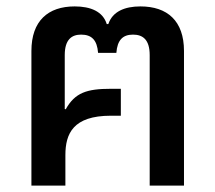

<svg xmlns="http://www.w3.org/2000/svg" viewBox="-20 -579 672 599"><path d="M78 0H184V-95C184 -162 208 -218 326 -218H357V-302H326C251 -302 214 -290 185 -238L182 -239V-407C182 -456 204 -471 233 -471C266 -471 283 -454 286 -414H343C346 -454 363 -471 395 -471C425 -471 447 -456 447 -407V0H554V-420C554 -514 502 -559 418 -559C369 -559 331 -543 318 -504H313C301 -543 263 -559 213 -559C130 -559 78 -514 78 -420Z"/></svg>

Font: Noto Sans Thai Medium
Style: Regular
Weight: 500
Designer: Monotype Design Team
Foundry: Monotype Imaging Inc.
Version: Version 1.901